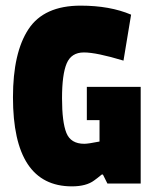

<svg xmlns="http://www.w3.org/2000/svg" viewBox="-20 -651 559 681"><path d="M418 -436Q322 -465 277.5 -465Q233 -465 216.5 -426Q200 -387 200 -302.5Q200 -218 215.5 -179.5Q231 -141 279 -141Q293 -141 333 -149V-225H288V-343H479V0H361L345 -32H341Q324 -18 314 -11Q286 10 235 10Q26 10 26 -306Q26 -464 81 -547.5Q136 -631 266 -631Q370 -631 445 -599Z"/></svg>

Font: Passion One
Style: Regular
Weight: 400
Designer: Alejandro Lo Celso
Foundry: Fontstage
Version: Version 1.002